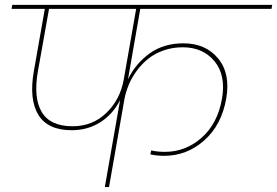

<svg xmlns="http://www.w3.org/2000/svg" viewBox="-20 -760 1126 780"><path d="M274.9 -247.1Q356.4 -247.1 412.6 -301.8Q468.8 -356.4 482.9 -438L533.2 -724.1H179.2L133.8 -469.2Q115.2 -362.3 149.7 -304.7Q184.1 -247.1 274.9 -247.1ZM26.9 -724.1 29.8 -740.2H1085.9L1083 -724.1H549.8L500 -438Q530.8 -502 587.9 -543Q645 -584 725.1 -584Q815.4 -584 866.2 -522.5Q917 -460.9 898.9 -358.9Q879.9 -251.5 809.3 -189.2Q738.8 -127 647 -127Q617.2 -127 590.8 -132.8L594.2 -148.9Q618.2 -143.1 649.9 -143.1Q734.4 -143.1 799.3 -200.7Q864.3 -258.3 881.8 -358.9Q898.4 -454.1 851.6 -511Q804.7 -567.9 722.2 -567.9Q681.2 -567.9 645.3 -555.4Q609.4 -543 583.3 -522.2Q557.1 -501.5 536.6 -473.9Q516.1 -446.3 503.9 -417.5Q491.7 -388.7 485.8 -358.9L422.9 0H405.8L467.8 -353Q438.5 -295.9 387.5 -263.4Q336.4 -231 271 -231Q174.3 -231 136 -293.2Q97.7 -355.5 117.2 -469.2L162.1 -724.1Z"/></svg>

Font: SVN-Poppins Thin
Style: Italic
Weight: 100
Italic angle: -10°
Designer: Ninad Kale (Devanagari), Jonny Pinhorn (Latin)
Foundry: Indian Type Foundry
Version: Version 3.002 2017